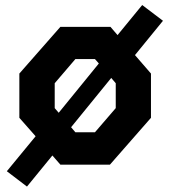

<svg xmlns="http://www.w3.org/2000/svg" viewBox="-20 -638 660 744"><path d="M84.5 85 183 -35.5 214 0H406L565 -181.5V-353L503 -424.5L611.5 -557.5L531 -618.5L435.5 -502L408 -534H214L55 -353V-181.5L118 -110L6.5 25.5ZM272 -125.5 255.5 -145 411 -336 428.5 -315.5V-219L348 -125.5ZM192 -219V-315.5L272 -409H348L363 -392L207.5 -201Z"/></svg>

Font: Monaspace Krypton
Style: Bold
Weight: 700
Designer: Riley Cran & the Lettermatic Team
Foundry: Lettermatic
Version: Version 1.200 (Monaspace Krypton)